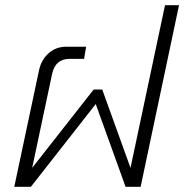

<svg xmlns="http://www.w3.org/2000/svg" viewBox="-20 -720 710 740"><path d="M35 0 130 -447Q138 -488 166.5 -514Q195 -540 236 -540H312L304 -493H247Q194 -493 181 -436L104 -73L341 -375H374L483 -73L616 -700H670L522 0H464L349 -319L99 0Z"/></svg>

Font: Kanit ExtraLight
Style: Italic
Weight: 275
Italic angle: -12°
Designer: Katatrad Team
Foundry: CadsonDemak
Version: Version 2.000; ttfautohint (v1.8.3)